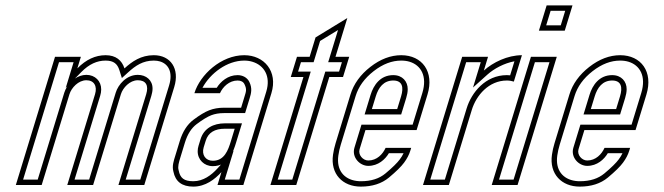

<svg xmlns="http://www.w3.org/2000/svg" viewBox="-20 -687 2467 713"><path d="M372.2 -482C334.2 -482 299.2 -465.7 267.2 -433L280.3 -476H184.3L38.8 0H134.8L237.9 -337C245.2 -361 271 -389 300.8 -389C328.9 -389 342.2 -367.5 332.9 -337L229.8 0H325.8L428.9 -337C436.2 -361 462 -389 491.7 -389C522.1 -389 532.8 -369.5 522.9 -337L419.8 0H515.8L627.1 -364C647.9 -431.9 613.6 -482 551.2 -482C503.5 -482 470.8 -459 442.2 -433C432.6 -463 410.4 -482 372.2 -482ZM230 -366.4C225.1 -358.9 221.1 -350.8 218.7 -342.8L120 -20H65.8L199.1 -456H253.3L224.1 -360.4ZM258.3 -395.3 281.5 -419C310.7 -448.8 340.3 -462 372.2 -462C402.4 -462 415.9 -449.6 423.2 -426.9L432.6 -397.2L455.7 -418.2C483.1 -443.2 510.6 -462 551.2 -462C559.9 -462 567.6 -460.8 574.3 -458.8C605.2 -449.4 623 -419.1 608 -369.8L501 -20H446.8L542 -331.2C544.8 -340.5 546.5 -349.4 546.5 -358.2C546.5 -389.1 523 -409 491.7 -409C449.6 -409 418.9 -373 409.7 -342.8L311 -20H256.8L352 -331.2C354.4 -339 355.7 -346.8 355.8 -354.4C356.2 -385.7 333.2 -409 300.7 -409C284.9 -409 270.2 -403.2 258.3 -395.3Z M802.3 -48 787.7 0H883.7L987.9 -341C1012.7 -422.2 960.9 -482 887 -482C801.1 -482 722.9 -409.5 701.9 -341H796.9C807.3 -364.3 831.2 -388 862.3 -388C874.9 -388 883.5 -383.3 888 -374C897.1 -355 893.9 -347.5 887.9 -328L875.4 -287H811.4C791.4 -287 773.3 -283.8 757 -277.5C740.7 -271.2 721.1 -259.3 698.1 -242C675.2 -224.7 658.3 -198.3 647.5 -163L631 -109C625.3 -90.3 618.2 -70.7 623.9 -50C631.2 -12.7 655.8 6 697.8 6C743.2 6 778 -21.2 802.3 -48ZM815.5 -209H851.5L837.5 -163C827.2 -129.4 813.5 -90 770.2 -90C743.6 -90 727.9 -111.9 736.4 -140L743.8 -164C753.2 -194.9 777.4 -209 815.5 -209ZM787.5 -61.4C764.7 -36.3 734.7 -14 697.8 -14C663 -14 649 -26.1 643.6 -53.8L643.4 -54.6L643.2 -55.3C639.5 -68.6 644 -83.3 650.1 -103.2L666.6 -157.2C676.5 -189.6 691.4 -211.8 710.2 -226C732.3 -242.7 750.7 -253.6 764.2 -258.9C777.9 -264.2 793.5 -267 811.4 -267H890.2L907.1 -322.2C912.6 -340.4 917.6 -358.5 906 -382.7C897.7 -399.9 880.1 -408 862.3 -408C825.8 -408 799.1 -383.9 784.9 -361H731.9C760.8 -414.8 823 -462 887 -462C898 -462 908.2 -460.5 917.5 -457.6C960.2 -444.7 986.4 -404.5 968.8 -346.8L868.9 -20H814.7L847.6 -127.8ZM815.5 -229C772.2 -229 737.1 -210.5 724.7 -169.8L717.3 -145.8C715.2 -139 714.1 -132.2 714.1 -125.5C713.9 -94 738.1 -70 770.2 -70C829.7 -70 847.1 -126 856.6 -157.2L878.6 -229Z M984.2 0H1080.2L1202.8 -401H1253.8L1276.8 -476H1225.8L1269.8 -620L1151.8 -548L1129.8 -476H1082.8L1059.8 -401H1106.8ZM1011.3 -20 1133.9 -421H1086.9L1097.6 -456H1144.6L1168.7 -534.9L1235.3 -575.5L1198.7 -456H1249.7L1239 -421H1188L1065.4 -20Z M1347.6 -91C1328 -91 1308.9 -111.7 1315.4 -133L1337.1 -204H1527.1L1567.5 -336C1593.4 -420.6 1547.7 -482 1470.1 -482C1430.8 -482 1392.5 -467.5 1355.3 -438.5C1318.1 -409.5 1293.5 -375.3 1281.5 -336L1226.2 -155C1221.9 -141 1218.7 -126.8 1216.7 -112.5C1206.4 -41 1252.3 6 1319.9 6C1362.6 6 1397.3 -5.2 1424.2 -27.5C1451 -49.8 1469.8 -68.3 1480.6 -83C1491.5 -97.7 1499.1 -112.3 1503.6 -127L1507 -138H1412C1401.3 -114.3 1379.5 -91 1347.6 -91ZM1440.4 -388C1474.4 -388 1479.7 -362.8 1469.4 -329L1455 -282H1361L1375.4 -329C1385.5 -362.2 1404.7 -388 1440.4 -388ZM1347.6 -71C1384.7 -71 1410.4 -95.1 1424.1 -118H1478.6C1474.3 -109.1 1470.5 -102.9 1464.5 -94.9C1455.5 -82.6 1437.6 -64.7 1411.4 -42.9C1388.7 -24 1359.1 -14 1319.9 -14C1314.3 -14 1308.9 -14.4 1303.8 -15.1C1257.2 -21.6 1228.7 -55.2 1236.5 -109.7C1238.4 -123 1241.3 -136.1 1245.3 -149.2L1300.6 -330.2C1311.3 -365.2 1333.1 -395.8 1367.6 -422.7C1402.1 -449.6 1435.9 -462 1470.1 -462C1481.5 -462 1491.7 -460.5 1500.8 -457.8C1543.3 -445 1567.4 -404.2 1548.4 -341.8L1512.3 -224H1322.3L1296.3 -138.8C1285.3 -102.8 1316 -71 1347.6 -71ZM1440.4 -408C1392.4 -408 1367.4 -371.2 1356.2 -334.8L1334 -262H1469.8L1488.5 -323.2C1491.9 -334.3 1494 -345.1 1494.1 -355.8C1494.2 -384.3 1474.8 -408 1440.4 -408Z M1888.2 -384 1918.2 -482C1864.7 -482 1810.5 -455.4 1776.8 -425L1792.3 -476H1696.3L1550.8 0H1646.8L1732.1 -279C1748.5 -332.7 1795 -388 1862.4 -388C1871.6 -388 1880.7 -386.3 1888.2 -384ZM1874.4 -407.3C1870 -407.8 1866.6 -408 1862.4 -408C1782.9 -408 1731 -343.6 1713 -284.8L1632 -20H1577.8L1711.1 -456H1765.3L1736.6 -362L1790.1 -410.1C1814.6 -432.1 1852.7 -452.5 1890.4 -459.4Z M1806 0H1902L2047.6 -476H1951.6ZM1981.2 -573H2077.2L2106 -667H2010ZM1833.1 -20 1966.4 -456H2020.5L1887.2 -20ZM2008.3 -593 2024.8 -647H2078.9L2062.4 -593Z M2160.6 -91C2141 -91 2121.9 -111.7 2128.4 -133L2150.1 -204H2340.1L2380.5 -336C2406.4 -420.6 2360.7 -482 2283.1 -482C2243.8 -482 2205.5 -467.5 2168.3 -438.5C2131.1 -409.5 2106.5 -375.3 2094.5 -336L2039.2 -155C2034.9 -141 2031.7 -126.8 2029.7 -112.5C2019.4 -41 2065.3 6 2132.9 6C2175.6 6 2210.3 -5.2 2237.2 -27.5C2264 -49.8 2282.8 -68.3 2293.6 -83C2304.5 -97.7 2312.1 -112.3 2316.6 -127L2320 -138H2225C2214.3 -114.3 2192.5 -91 2160.6 -91ZM2253.4 -388C2287.4 -388 2292.7 -362.8 2282.4 -329L2268 -282H2174L2188.4 -329C2198.5 -362.2 2217.7 -388 2253.4 -388ZM2160.6 -71C2197.7 -71 2223.4 -95.1 2237.1 -118H2291.6C2287.3 -109.1 2283.5 -102.9 2277.5 -94.9C2268.5 -82.6 2250.6 -64.7 2224.4 -42.9C2201.7 -24 2172.1 -14 2132.9 -14C2127.3 -14 2121.9 -14.4 2116.8 -15.1C2070.2 -21.6 2041.7 -55.2 2049.5 -109.7C2051.4 -123 2054.3 -136.1 2058.3 -149.2L2113.6 -330.2C2124.3 -365.2 2146.1 -395.8 2180.6 -422.7C2215.1 -449.6 2248.9 -462 2283.1 -462C2294.5 -462 2304.7 -460.5 2313.8 -457.8C2356.3 -445 2380.4 -404.2 2361.4 -341.8L2325.3 -224H2135.3L2109.3 -138.8C2098.3 -102.8 2129 -71 2160.6 -71ZM2253.4 -408C2205.4 -408 2180.4 -371.2 2169.2 -334.8L2147 -262H2282.8L2301.5 -323.2C2304.9 -334.3 2307 -345.1 2307.1 -355.8C2307.2 -384.3 2287.8 -408 2253.4 -408Z"/></svg>

Font: Din Kursivschrift
Style: EngGhost
Weight: 400
Version: Version 1.089